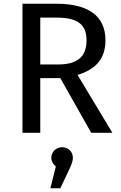

<svg xmlns="http://www.w3.org/2000/svg" viewBox="-20 -709 645 1025"><path d="M312 77C280 77 254 101 254 133C254 152 264 168 278 180L249 296H302L343 210C364 166 369 150 369 133C369 101 344 77 312 77ZM195 -365V-615H280C393 -615 442 -580 442 -494C442 -401 387 -365 291 -365ZM394 -309C493 -339 543 -397 543 -494C543 -623 453 -689 281 -689H100V0H195V-292H302L467 0H580Z"/></svg>

Font: Fira Math
Style: Regular
Weight: 400
Designer: Xiangdong Zeng
Foundry: Xiangdong Zeng
Version: Version 0.3.4